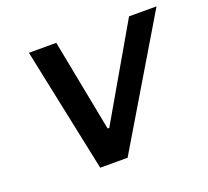

<svg xmlns="http://www.w3.org/2000/svg" viewBox="-96 -637 819 755"><g transform="rotate(-20 314.0 -260.0)"><path d="M93.5 -520.5 202.5 0H317L627.5 -520.5H512.5L289.5 -135H282.5L208 -520.5Z"/></g></svg>

Font: Monaspace Neon Medium
Style: Italic
Weight: 500
Italic angle: -11°
Designer: Riley Cran & the Lettermatic Team
Foundry: Lettermatic
Version: Version 1.200 (Monaspace Neon)